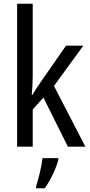

<svg xmlns="http://www.w3.org/2000/svg" viewBox="-20 -780 480 1021"><path d="M154 -377V-760H71V0H154V-198L211 -261L341 0H434L267 -323L423 -537H331L196 -343C182 -324 164 -296 153 -276H149C152 -308 154 -345 154 -377ZM290 71V61H206C202 102 184 175 172 210V221H218C248 180 278 116 290 71Z"/></svg>

Font: Noto Sans Sinhala UI Condensed
Style: Regular
Weight: 400
Width: 3
Designer: Jelle Bosma - Monotype Design Team
Foundry: Monotype Imaging Inc.
Version: Version 2.006